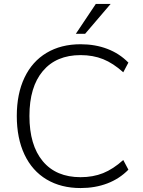

<svg xmlns="http://www.w3.org/2000/svg" viewBox="-20 -944 724 972"><path d="M65 -357Q65 -469 104 -551Q143 -633 216 -676.5Q289 -720 388 -720Q462 -720 523.5 -696.5Q585 -673 630 -627L604 -578Q553 -624 502 -644.5Q451 -665 388 -665Q265 -665 197 -584.5Q129 -504 129 -357Q129 -209 196.5 -128Q264 -47 388 -47Q451 -47 502 -67.5Q553 -88 604 -134L630 -85Q585 -39 523.5 -15.5Q462 8 388 8Q289 8 216 -35.5Q143 -79 104 -161.5Q65 -244 65 -357ZM364 -773 465 -924H540L411 -773Z"/></svg>

Font: Muli Light
Style: Regular
Weight: 300
Designer: Vernon Adams
Foundry: Vernon Adams
Version: Version 2.100